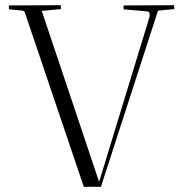

<svg xmlns="http://www.w3.org/2000/svg" viewBox="-20 -720 708 740"><path d="M651 -700Q651 -699 652 -685L589 -679L369 0H303L75 -674Q72 -678 67 -679L15 -684Q14 -690 14 -699L214 -700Q214 -699 215 -685L141 -678L362 -19L556 -654L557 -663Q557 -675 548 -676L457 -684Q456 -690 456 -699Z"/></svg>

Font: Antic Didone
Style: Regular
Weight: 400
Designer: Santiago Orozco
Foundry: Santiago Orozco
Version: Version 2.001